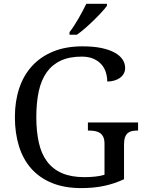

<svg xmlns="http://www.w3.org/2000/svg" viewBox="-20 -964 754 994"><path d="M400.9 9.8Q314 9.8 249.3 -16.6Q184.6 -43 141.8 -91.3Q99.1 -139.6 78.1 -207.5Q57.1 -275.4 57.1 -357.9Q57.1 -439 79.3 -506.3Q101.6 -573.7 145.8 -622.1Q189.9 -670.4 255.4 -697.3Q320.8 -724.1 407.2 -724.1Q462.9 -724.1 504.2 -715.6Q545.4 -707 573 -691.9Q600.6 -676.8 614.3 -656.2Q627.9 -635.7 627.9 -611.8Q627.9 -595.7 620.6 -582.8Q613.3 -569.8 600.8 -560.8Q588.4 -551.8 571.5 -546.9Q554.7 -542 535.2 -542Q535.2 -565.4 528.3 -588.4Q521.5 -611.3 505.9 -629.6Q490.2 -647.9 464.8 -659.4Q439.5 -670.9 402.8 -670.9Q339.4 -670.9 294.7 -650.1Q250 -629.4 221.7 -589.6Q193.4 -549.8 180.7 -491.5Q168 -433.1 168 -357.9Q168 -283.2 181.2 -225.1Q194.3 -167 224.1 -127.4Q253.9 -87.9 301.3 -67.4Q348.6 -46.9 417 -46.9Q445.8 -46.9 472.9 -49.8Q500 -52.7 521 -59.1V-220.2Q521 -242.2 514.4 -255.6Q507.8 -269 496.6 -276.1Q485.4 -283.2 470.5 -285.6Q455.6 -288.1 439 -288.1H435.1V-330.1H694.8V-288.1H690.9Q676.8 -288.1 664.1 -285.6Q651.4 -283.2 642.1 -275.6Q632.8 -268.1 627.4 -253.7Q622.1 -239.3 622.1 -215.8V-36.1Q571.8 -12.7 518.6 -1.5Q465.3 9.8 400.9 9.8ZM339.8 -797.4Q351.1 -811.5 363 -830.1Q375 -848.6 386.5 -868.4Q397.9 -888.2 408.4 -908Q418.9 -927.7 426.8 -944.3H533.7V-934.1Q524.4 -920.9 506.3 -901.1Q488.3 -881.3 466.3 -859.9Q444.3 -838.4 421.1 -818.1Q397.9 -797.9 377.9 -784.2H339.8Z"/></svg>

Font: Noto Serif
Style: Regular
Weight: 400
Designer: Monotype Design team
Foundry: Monotype Imaging Inc.
Version: Version 1.02